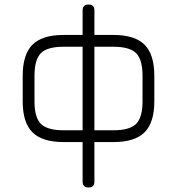

<svg xmlns="http://www.w3.org/2000/svg" viewBox="-20 -626 780 846"><path d="M80 -179V-292Q80 -386 123 -429Q166 -472 260 -472H344V-580Q344 -606 370 -606Q396 -606 396 -580V-472H480Q574 -472 617 -429Q660 -386 660 -292V-179Q660 -86 617 -43Q574 0 480 0H396V174Q396 200 370 200Q344 200 344 174V0H260Q166 0 123 -43Q80 -86 80 -179ZM132 -179Q132 -108 160.5 -80Q189 -52 260 -52H344V-420H260Q189 -420 160.5 -392Q132 -364 132 -292ZM396 -52H480Q551 -52 579.5 -80Q608 -108 608 -179V-292Q608 -364 579.5 -392Q551 -420 480 -420H396Z"/></svg>

Font: Jura
Style: Regular
Weight: 400
Designer: Daniel Johnson, Alexei Vanyashin
Foundry: Daniel Johnson
Version: Version 5.103